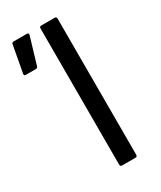

<svg xmlns="http://www.w3.org/2000/svg" viewBox="-170 -717 653 778"><g transform="rotate(-30 156.5 -327.5)"><path d="M162 0Q153 0 153 -9V-646Q153 -655 162 -655H224Q233 -655 233 -646V-9Q233 0 224 0ZM7 -513Q-1 -513 0 -522L23 -647Q24 -655 33 -655H95Q104 -655 101 -644L64 -520Q62 -513 53 -513Z"/></g></svg>

Font: Sofia Sans Semi Condensed
Style: Regular
Weight: 400
Designer: Botio Nikoltchev, Ani Petrova
Foundry: lettersoup
Version: Version 4.100; ttfautohint (v1.8.4.7-5d5b)